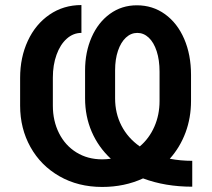

<svg xmlns="http://www.w3.org/2000/svg" viewBox="-20 -738 850 768"><path d="M552.2 -24.4Q478 9.8 388.7 9.8Q292.5 9.8 217.8 -33Q143.1 -75.7 101.8 -149.9Q60.5 -224.1 60.5 -315.4V-426.8Q60.5 -508.3 91.3 -574.7Q122.1 -641.1 178 -679.4Q233.9 -717.8 305.7 -717.8V-606.4Q272.9 -606.4 246.8 -583Q220.7 -559.6 206.1 -518.8Q191.4 -478 191.4 -427.7V-315.4Q191.4 -254.4 216.1 -205.3Q240.7 -156.2 285.6 -128.4Q330.6 -100.6 388.7 -100.6Q404.8 -100.6 423.3 -103Q373.5 -149.4 346.9 -210.9Q320.3 -272.5 320.3 -344.7V-456.1Q320.3 -529.3 346.4 -588.9Q372.6 -648.4 419.7 -682.6Q466.8 -716.8 527.3 -716.8Q590.8 -716.8 640.1 -681.2Q689.5 -645.5 716.8 -582.3Q744.1 -519 744.1 -438.5V-334Q744.1 -267.1 722.2 -208Q700.2 -148.9 659.2 -103Q702.1 -94.7 749 -94.7V8.8Q640.6 8.8 552.2 -24.4ZM539.1 -152.3Q576.7 -184.1 597.4 -231.2Q618.2 -278.3 618.2 -334V-451.2Q618.2 -498 606.7 -533.2Q595.2 -568.4 575 -587.4Q554.7 -606.4 529.3 -606.4Q503.9 -606.4 483.6 -587.6Q463.4 -568.8 451.9 -534.9Q440.4 -501 440.4 -457V-344.7Q440.4 -284.7 465.8 -235.4Q491.2 -186 539.1 -152.3Z"/></svg>

Font: Pretendard SemiBold
Style: Regular
Weight: 600
Designer: Base glyphs from Inter by Rasmus Andersson; Hangeul glyphs from Noto Sans CJK(Source Han Sans) by Jang Soo-young and Kan
Foundry: Kil Hyung-jin
Version: Version 1.309